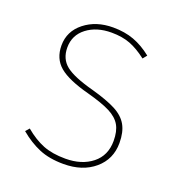

<svg xmlns="http://www.w3.org/2000/svg" viewBox="-104 -615 658 712"><g transform="rotate(20 225.0 -259.5)"><path d="M378 -474 365 -458Q330 -485 298.5 -497Q267 -509 225 -509Q166 -509 127.5 -479.5Q89 -450 89 -401Q89 -356 120.5 -331Q152 -306 231 -285Q292 -268 326.5 -250Q361 -232 376.5 -204.5Q392 -177 392 -134Q392 -70 345 -30Q298 10 223 10Q167 10 126.5 -7Q86 -24 48 -56L61 -71Q98 -40 134.5 -25.5Q171 -11 223 -11Q287 -11 328 -43.5Q369 -76 369 -134Q369 -172 355.5 -195.5Q342 -219 311 -235Q280 -251 221 -267Q137 -289 101.5 -319Q66 -349 66 -401Q66 -457 111.5 -493Q157 -529 224 -529Q270 -529 306.5 -515.5Q343 -502 378 -474Z"/></g></svg>

Font: Fira Sans Thin
Style: Regular
Weight: 100
Designer: bBox Type GmbH & Carrois Corporate GbR & Edenspiekermann AG
Foundry: bBox Type GmbH & Carrois Corporate GbR & Edenspiekermann AG
Version: Version 4.301